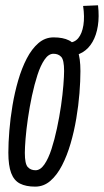

<svg xmlns="http://www.w3.org/2000/svg" viewBox="-20 -685 387 715"><path d="M111 10Q76.5 10 54.3 -1.4Q32.1 -12.8 21.6 -40.6Q11.1 -68.4 11.1 -116.5Q11.1 -152.9 14.8 -198.3Q18.4 -243.6 26.5 -292.1Q34.6 -340.5 47.8 -385.8Q61 -431.1 79.6 -467Q98.3 -503 123.1 -524.4Q147.9 -545.8 179.6 -545.8Q214.8 -545.8 237 -534.6Q259.2 -523.4 269.3 -496Q279.5 -468.7 279.5 -420Q279.5 -383.5 275.9 -337.9Q272.3 -292.2 264.1 -243.8Q256 -195.3 242.8 -150.3Q229.7 -105.4 211 -69.1Q192.3 -32.8 167.5 -11.4Q142.8 10 111 10ZM112.3 -51Q130.3 -51 145.3 -72.7Q160.3 -94.4 171.8 -130Q183.3 -165.5 192.2 -207.5Q201.2 -249.5 207.3 -291.5Q213.3 -333.5 216 -367.8Q218.7 -402.1 218.7 -420.7Q218.7 -461.9 207.9 -473.3Q197.2 -484.8 179 -484.8Q160.9 -484.8 146 -463.1Q131 -441.4 119.5 -405.8Q108 -370.3 99 -328.3Q90.1 -286.3 84 -244.3Q77.9 -202.3 75.2 -168.5Q72.5 -134.7 72.5 -115.7Q72.5 -75 83.3 -63Q94.1 -51 112.3 -51ZM226.4 -477 224 -526.2H234.6Q257.7 -526.2 271.7 -543.2Q285.6 -560.1 290.6 -591.2Q295.5 -622.3 289.5 -662.9L345 -665.3Q349.9 -623.3 344.4 -588.5Q338.9 -553.8 324.5 -528.9Q310.2 -504 287.9 -490.5Q265.7 -477 237.1 -477Z"/></svg>

Font: Georama ExtraCondensed Thin
Style: Italic
Weight: 100
Width: 2
Italic angle: -9°
Designer: Jean-Baptiste Levee
Foundry: Production Type
Version: Version 1.001